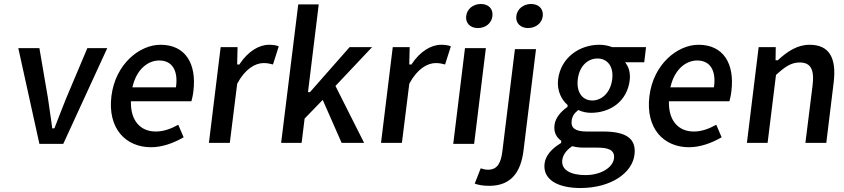

<svg xmlns="http://www.w3.org/2000/svg" viewBox="-20 -728 4240 965"><path d="M298 -5 519 -486H419L313 -235C294 -187 274 -137 255 -87L253 -83H242V-87C236 -137 227 -187 221 -235L178 -486H72L178 -5Z M739 12C795 12 853 -9 903 -38L876 -101C838 -80 802 -67 763 -67C686 -67 637 -121 638 -214V-219H942C945 -230 950 -250 952 -270C969 -408 912 -503 787 -503C681 -503 560 -406 540 -245C520 -82 612 12 739 12ZM647 -295C667 -379 723 -424 780 -424C846 -424 875 -373 865 -294L864 -289H645Z M1135 -10 1172 -306V-307C1212 -382 1263 -411 1305 -411C1324 -411 1336 -408 1352 -404L1381 -495C1370 -500 1355 -503 1332 -503C1282 -503 1227 -470 1185 -407L1184 -404H1172L1174 -491H1089L1030 -10Z M1496 -10 1511 -132 1602 -226 1697 -10H1810L1666 -296L1850 -491H1737L1538 -265H1528L1582 -706H1479L1393 -10Z M2000 -10 2037 -306V-307C2077 -382 2128 -411 2170 -411C2189 -411 2201 -408 2217 -404L2246 -495C2235 -500 2220 -503 2197 -503C2147 -503 2092 -470 2050 -407L2049 -404H2037L2039 -491H1954L1895 -10Z M2455 -647C2459 -683 2436 -708 2397 -708C2358 -708 2327 -683 2323 -647C2319 -612 2343 -587 2382 -587C2421 -587 2451 -612 2455 -647ZM2363 -5 2422 -486H2317L2258 -5Z M2433 125C2419 125 2409 122 2396 118L2366 195C2383 201 2406 206 2439 206C2552 206 2598 133 2611 30L2674 -481H2568L2505 32C2498 89 2481 125 2433 125ZM2708 -647C2712 -683 2688 -708 2649 -708C2611 -708 2579 -683 2575 -647C2571 -612 2596 -587 2634 -587C2673 -587 2704 -612 2708 -647Z M2854 8 2856 7H2858C2875 12 2893 14 2919 14H2983C3036 14 3071 25 3066 68C3060 115 2999 152 2923 152C2848 152 2800 126 2806 77C2809 52 2824 29 2854 8ZM2897 217C3050 217 3158 142 3169 49C3179 -32 3126 -67 3011 -67H2928C2870 -67 2849 -86 2853 -120C2856 -145 2867 -159 2884 -173L2886 -175L2889 -174C2908 -165 2931 -161 2950 -161C3047 -161 3132 -218 3145 -325C3149 -358 3141 -388 3128 -406L3122 -415H3218L3227 -491H3058H3057C3039 -498 3017 -503 2992 -503C2895 -503 2799 -441 2785 -329C2778 -272 2803 -226 2832 -201L2833 -199L2832 -190L2830 -189C2801 -169 2771 -136 2767 -100C2762 -61 2778 -37 2800 -21L2801 -20L2800 -10L2798 -8C2751 20 2722 55 2717 94C2707 175 2784 217 2897 217ZM2884 -330C2892 -396 2934 -434 2983 -434C3032 -434 3065 -395 3057 -330C3049 -263 3005 -223 2957 -223C2908 -223 2876 -263 2884 -330Z M3443 12C3499 12 3557 -9 3607 -38L3580 -101C3542 -80 3506 -67 3467 -67C3390 -67 3341 -121 3342 -214V-219H3646C3649 -230 3654 -250 3656 -270C3673 -408 3616 -503 3491 -503C3385 -503 3264 -406 3244 -245C3224 -82 3316 12 3443 12ZM3351 -295C3371 -379 3427 -424 3484 -424C3550 -424 3579 -373 3569 -294L3568 -289H3349Z M3838 -10 3880 -350 3881 -352C3925 -392 3956 -414 3999 -414C4054 -414 4074 -380 4064 -298L4028 -10H4133L4170 -313C4185 -436 4149 -503 4049 -503C3987 -503 3937 -469 3890 -426L3888 -425H3878L3879 -491H3793L3734 -10Z"/></svg>

Font: Falling Sky
Style: LightObl
Weight: 400
Designer: Paul D. Hunt
Foundry: Adobe Systems Incorporated
Version: Version 1.02